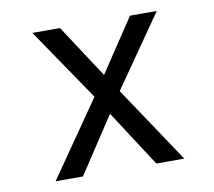

<svg xmlns="http://www.w3.org/2000/svg" viewBox="-64 -597 746 670"><g transform="rotate(-10 309.0 -262.0)"><path d="M532 -524 356 -271 537 0H438L309 -199L178 0H81L266 -267L91 -524H189L312 -336L437 -524Z"/></g></svg>

Font: Fragment Mono SC
Style: Regular
Weight: 400
Monospace: yes
Designer: Wei Huang based on Nimbus Sans by URW Studio, based on Helvetica by Max Miedinger.
Foundry: Wei Huang
Version: Version 1.012; ttfautohint (v1.8.4.7-5d5b)